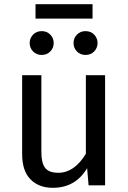

<svg xmlns="http://www.w3.org/2000/svg" viewBox="-20 -887 615 919"><path d="M233 12Q166 12 126 -28.5Q86 -69 86 -149V-527H178V-159Q178 -107 196 -83.5Q214 -60 259 -60Q336 -60 391 -151V-527H483V0H404L397 -82Q341 12 233 12ZM180 -624Q154 -624 138 -641Q122 -658 122 -681Q122 -704 138 -721Q154 -738 180 -738Q204 -738 220.5 -721.5Q237 -705 237 -681Q237 -657 220.5 -640.5Q204 -624 180 -624ZM389 -624Q365 -624 348.5 -640.5Q332 -657 332 -681Q332 -705 348.5 -721.5Q365 -738 389 -738Q415 -738 431 -721Q447 -704 447 -681Q447 -658 431 -641Q415 -624 389 -624ZM423 -798H150V-867H423Z"/></svg>

Font: Trujillo
Style: Regular
Weight: 400
Designer: Fira Sans original fonts by bBox Type GmbH, Carrois Corporate GbR, & Edenspiekermann AG / Changes by Cristiano Sobral
Foundry: Fira Sans original fonts by bBox Type GmbH, Carrois Corporate GbR, & Edenspiekermann AG / Changes by Cristiano Sobral
Version: Version 4.301;October 17, 2021;FontCreator 14.0.0.2814 64-bi